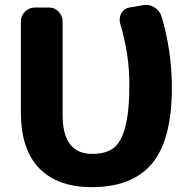

<svg xmlns="http://www.w3.org/2000/svg" viewBox="-20 -761 774 791"><path d="M358 10Q217 10 141.5 -68Q66 -146 66 -298V-673Q66 -696 83 -713Q100 -730 123 -730H182Q205 -730 221.5 -713Q238 -696 238 -673V-287Q238 -127 360 -127Q415 -127 447 -150.5Q479 -174 496 -237.5Q513 -301 513 -414Q513 -537 475 -665Q469 -687 480 -706.5Q491 -726 513 -730L571 -740Q595 -744 616 -731Q637 -718 645 -695Q688 -551 688 -401Q688 -185 606.5 -87.5Q525 10 358 10Z"/></svg>

Font: Rounded Mplus 1c ExtraBold
Style: Regular
Weight: 800
Version: Version 1.059.20150529